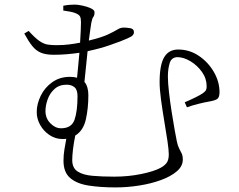

<svg xmlns="http://www.w3.org/2000/svg" viewBox="-20 -774 1040 837"><path d="M246.1 -214.8Q292 -214.8 304.9 -252Q317.9 -289.1 317.9 -355Q317.9 -383.3 304.4 -394Q291 -404.8 271 -404.8Q238.3 -404.8 217.8 -386.2Q197.3 -367.7 187.7 -340.8Q178.2 -314 178.2 -290Q178.2 -258.3 199.5 -236.6Q220.7 -214.8 246.1 -214.8ZM255.9 -728V-749Q271 -752 283 -752.9Q294.9 -753.9 306.2 -753.9Q317.9 -753.9 338.4 -749.8Q358.9 -745.6 375.5 -738Q392.1 -730.5 392.1 -721.2Q392.1 -706.5 387 -700.4Q381.8 -694.3 377.9 -673.8Q376.5 -664.1 373.5 -643.6Q370.6 -623 367.2 -597.2Q423.3 -610.8 451.2 -624Q479 -637.2 492.2 -645.5Q505.4 -653.8 519 -653.8Q531.7 -653.8 547.9 -651.1Q564 -648.4 564 -633.8Q564 -620.6 547.9 -612.5Q531.7 -604.5 505.9 -594.2Q496.1 -590.3 457.3 -576.7Q418.5 -563 361.8 -550.8Q354.5 -484.9 348.1 -417Q365.2 -397 365.2 -358.9Q365.2 -301.8 354.2 -253.2Q343.3 -204.6 308.1 -183.1Q301.3 -149.9 298.1 -122.3Q294.9 -94.7 294.9 -76.2Q294.9 -41.5 318.4 -26.4Q341.8 -11.2 383.1 -7.6Q424.3 -3.9 478 -3.9Q540 -3.9 595.7 -15.4Q651.4 -26.9 679.2 -42Q696.3 -50.8 706.1 -63.5Q715.8 -76.2 715.8 -101.1Q715.8 -119.6 710 -159.2Q704.1 -198.7 696 -246.6Q688 -294.4 681.9 -339.8Q675.8 -385.3 675.8 -416Q675.8 -491.2 695.8 -524.7Q715.8 -558.1 756.8 -558.1Q806.2 -558.1 846.9 -530.5Q887.7 -502.9 912.4 -460.2Q937 -417.5 937 -372.1Q937 -348.1 925.5 -341.6Q914.1 -335 890.1 -331.1Q872.6 -328.1 845 -321.3Q817.4 -314.5 794.9 -306.2L785.2 -328.1Q805.2 -336.4 828.9 -347.9Q852.5 -359.4 863.8 -367.2Q875.5 -375.5 878.2 -381.8Q880.9 -388.2 880.9 -397.9Q880.9 -431.6 860.6 -460.2Q840.3 -488.8 811 -506.6Q781.7 -524.4 753.9 -524.9Q727.5 -524.4 719.7 -499Q711.9 -473.6 711.9 -439.9Q711.9 -413.6 716.6 -372.8Q721.2 -332 728 -288.3Q734.9 -244.6 741.2 -209Q747.6 -173.3 751 -157.2Q754.9 -138.2 761 -126.7Q767.1 -115.2 772 -105Q776.9 -94.7 776.9 -78.1Q776.9 -49.3 750.5 -26.9Q724.1 -4.4 680.9 11.2Q637.7 26.9 586.2 34.9Q534.7 43 483.9 43Q417.5 43 366.2 34.9Q314.9 26.9 285.9 2Q256.8 -22.9 256.8 -73.2Q256.8 -98.6 260.7 -121.8Q264.6 -145 269 -168.9Q265.1 -168.5 260.7 -168.2Q256.3 -168 252 -168Q221.7 -168 196 -185.1Q170.4 -202.1 155.3 -229Q140.1 -255.9 140.1 -285.2Q140.1 -320.8 157.5 -356.4Q174.8 -392.1 207.5 -415.5Q240.2 -439 285.2 -439Q302.7 -439 315.9 -435.1Q318.4 -460 321 -488Q323.7 -516.1 326.2 -543.9Q299.8 -540 271.5 -537.6Q243.2 -535.2 213.9 -535.2Q180.2 -535.2 158.4 -544.2Q136.7 -553.2 120.4 -573.7Q104 -594.2 85.9 -627.9L105 -639.2Q132.8 -608.4 151.6 -595.5Q170.4 -582.5 187.3 -579.8Q204.1 -577.1 226.1 -577.1Q255.9 -577.1 281.2 -580.3Q306.6 -583.5 329.1 -587.9Q331.1 -618.2 332 -641.8Q333 -665.5 333 -676.8Q333 -694.3 328.9 -702.1Q324.7 -710 311 -715.8Q300.3 -720.7 283.4 -723.6Q266.6 -726.6 255.9 -728Z"/></svg>

Font: Source Han Serif CN ExtraLight
Style: Regular
Weight: 250
Designer: Ryoko NISHIZUKA  (kana & ideographs); Frank Grießhammer (Latin, Greek & Cyrillic); Wenlong ZHANG  (bopomofo); Sandoll Co
Foundry: Adobe Systems Incorporated
Version: Version 1.001;PS 1.001;hotconv 16.6.54;makeotf.lib2.5.65590